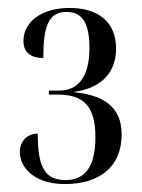

<svg xmlns="http://www.w3.org/2000/svg" viewBox="-20 -842 356 483"><path d="M143 -379C228 -379 286 -420 286 -504C286 -574 239 -603 167 -610V-611C233 -620 272 -658 272 -720C272 -787 227 -822 155 -822C82 -822 39 -785 39 -739C39 -708 60 -696 89 -696C89 -770 99 -812 147 -812C184 -812 205 -789 205 -721C205 -645 174 -614 128 -614H103V-604H126C192 -604 220 -573 220 -497C220 -420 192 -389 145 -389C90 -389 75 -426 75 -506C52 -506 30 -490 30 -460C30 -418 69 -379 143 -379Z"/></svg>

Font: Noto Serif Display ExtraCondensed
Style: Regular
Weight: 400
Width: 2
Designer: Monotype Design Team
Foundry: Monotype Imaging Inc.
Version: Version 2.009